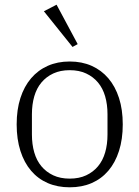

<svg xmlns="http://www.w3.org/2000/svg" viewBox="-20 -786 594 818"><path d="M277 -25Q317 -25 347 -39Q377 -53 397.5 -77.5Q418 -102 428 -136.5Q438 -171 438 -213V-299Q438 -341 428 -375.5Q418 -410 397.5 -434.5Q377 -459 347 -473Q317 -487 277 -487Q237 -487 207 -473Q177 -459 156.5 -434.5Q136 -410 126 -375.5Q116 -341 116 -299V-213Q116 -171 126 -136.5Q136 -102 156.5 -77.5Q177 -53 207 -39Q237 -25 277 -25ZM277 12Q225 12 183.5 -6Q142 -24 112.5 -58.5Q83 -93 67 -143Q51 -193 51 -256Q51 -319 67 -368.5Q83 -418 112.5 -452.5Q142 -487 183.5 -505.5Q225 -524 277 -524Q329 -524 370.5 -505.5Q412 -487 441.5 -452.5Q471 -418 487 -368.5Q503 -319 503 -256Q503 -193 487 -143Q471 -93 441.5 -58.5Q412 -24 370.5 -6Q329 12 277 12ZM167 -738 221 -766 311 -598 289 -586Z"/></svg>

Font: IBM Plex Serif Light
Style: Regular
Weight: 300
Designer: Mike Abbink, Paul van der Laan, Pieter van Rosmalen
Foundry: Bold Monday
Version: Version 3.001